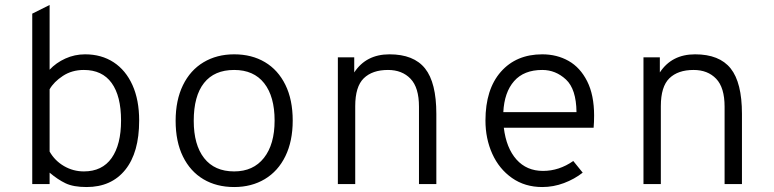

<svg xmlns="http://www.w3.org/2000/svg" viewBox="-20 -742 3120 774"><path d="M180 -46V0H110V-687L180 -722V-461Q206 -489 243.5 -506Q281 -523 323 -523Q389 -523 438 -491Q487 -459 514 -399Q541 -339 541 -256Q541 -127 485 -57.5Q429 12 329 12Q276 12 244.5 -3Q213 -18 180 -46ZM468 -256Q468 -355 430 -407.5Q392 -460 318 -460Q270 -460 233.5 -436Q197 -412 180 -382V-131Q201 -94 238 -72.5Q275 -51 318 -51Q392 -51 430 -105Q468 -159 468 -256Z M688 -255Q688 -338 717.5 -398.5Q747 -459 800.5 -491Q854 -523 924 -523Q995 -523 1048 -491.5Q1101 -460 1130.5 -400Q1160 -340 1160 -256Q1160 -173 1130.5 -112.5Q1101 -52 1047.5 -20Q994 12 924 12Q853 12 800 -19.5Q747 -51 717.5 -111Q688 -171 688 -255ZM1087 -256Q1087 -353 1045 -406.5Q1003 -460 924 -460Q844 -460 802.5 -407.5Q761 -355 761 -255Q761 -158 803 -104.5Q845 -51 924 -51Q1001 -51 1044 -105.5Q1087 -160 1087 -256Z M1739 -283V0H1669V-312Q1669 -389 1635 -424.5Q1601 -460 1544 -460Q1481 -460 1446.5 -426.5Q1412 -393 1412 -314V0H1342V-511H1408V-450Q1456 -523 1550 -523Q1648 -523 1693.5 -466Q1739 -409 1739 -283Z M2373 -227H2011Q2021 -145 2062 -99Q2103 -53 2169 -53Q2234 -53 2291 -93L2329 -46Q2296 -20 2253.5 -4Q2211 12 2166 12Q2096 12 2044 -24.5Q1992 -61 1964.5 -122Q1937 -183 1937 -256Q1937 -382 1999 -452.5Q2061 -523 2166 -523Q2225 -523 2272 -496.5Q2319 -470 2347 -414.5Q2375 -359 2375 -276Q2375 -249 2373 -227ZM2304 -290Q2303 -383 2261.5 -421.5Q2220 -460 2166 -460Q2092 -460 2052.5 -415Q2013 -370 2009 -290Z M2971 -283V0H2901V-312Q2901 -389 2867 -424.5Q2833 -460 2776 -460Q2713 -460 2678.5 -426.5Q2644 -393 2644 -314V0H2574V-511H2640V-450Q2688 -523 2782 -523Q2880 -523 2925.5 -466Q2971 -409 2971 -283Z"/></svg>

Font: Overpass Mono Light
Style: Regular
Weight: 300
Monospace: yes
Designer: Delve Withrington, Dave Bailey
Foundry: Delve Fonts
Version: Version 1.000;DELV;Overpass